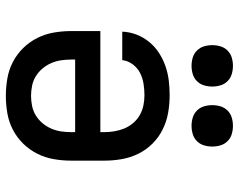

<svg xmlns="http://www.w3.org/2000/svg" viewBox="-98 -690 797 640"><g transform="rotate(90 300.0 -370.5)"><path d="M300 8Q271 8 242 3Q213 -2 187 -15.5Q161 -29 140.5 -50Q120 -71 107 -97Q94 -123 89 -152Q84 -181 84 -210V-307H421V-320Q421 -337 418 -354.5Q415 -372 408.5 -387.5Q402 -403 390.5 -416.5Q379 -430 364 -438.5Q349 -447 332 -450.5Q315 -454 298 -454Q279 -454 260 -451Q241 -448 224 -439.5Q207 -431 195 -415Q183 -399 181 -380H86Q87 -405 96 -428Q105 -451 120.5 -470Q136 -489 157 -502.5Q178 -516 201 -524Q224 -532 248.5 -535Q273 -538 298 -538Q327 -538 356 -533Q385 -528 411.5 -515Q438 -502 459 -481Q480 -460 493 -433.5Q506 -407 511 -378Q516 -349 516 -320V-210Q516 -181 511 -152Q506 -123 493 -97Q480 -71 459.5 -50Q439 -29 413 -15.5Q387 -2 358 3Q329 8 300 8ZM300 -76Q317 -76 334 -79.5Q351 -83 365.5 -92Q380 -101 391 -114Q402 -127 409 -143Q416 -159 418.5 -176Q421 -193 421 -210V-223H179V-210Q179 -193 181.5 -176Q184 -159 191 -143Q198 -127 209 -114Q220 -101 234.5 -92Q249 -83 266 -79.5Q283 -76 300 -76ZM400 -611Q386 -611 372.5 -615Q359 -619 349 -629Q339 -639 335 -652.5Q331 -666 331 -680Q331 -694 335 -707.5Q339 -721 349 -731Q359 -741 372.5 -745Q386 -749 400 -749Q414 -749 427.5 -745Q441 -741 451 -731Q461 -721 465 -707.5Q469 -694 469 -680Q469 -666 465 -652.5Q461 -639 451 -629Q441 -619 427.5 -615Q414 -611 400 -611ZM200 -611Q186 -611 172.5 -615Q159 -619 149 -629Q139 -639 135 -652.5Q131 -666 131 -680Q131 -694 135 -707.5Q139 -721 149 -731Q159 -741 172.5 -745Q186 -749 200 -749Q214 -749 227.5 -745Q241 -741 251 -731Q261 -721 265 -707.5Q269 -694 269 -680Q269 -666 265 -652.5Q261 -639 251 -629Q241 -619 227.5 -615Q214 -611 200 -611Z"/></g></svg>

Font: Iosevka Curly Slab MdEx
Style: Regular
Weight: 500
Width: 7
Monospace: yes
Designer: Belleve Invis
Foundry: Belleve Invis
Version: Version 11.1.0; ttfautohint (v1.8.3)